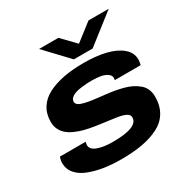

<svg xmlns="http://www.w3.org/2000/svg" viewBox="-166 -873 1015 1034"><g transform="rotate(-30 342.0 -356.0)"><path d="M644 -724.1 461.9 -582H345.2L210.9 -724.1H331.1L411.1 -641.1L518.1 -724.1ZM297.9 12.2Q238.8 12.2 188.2 3.9Q137.7 -4.4 97.4 -20.8Q57.1 -37.1 34.2 -64.7Q11.2 -92.3 11.2 -127.9Q11.2 -146 18.1 -166H178.2Q174.8 -148.9 174.8 -147.9Q174.8 -119.1 211.7 -105.5Q248.5 -91.8 306.2 -91.8Q461.9 -91.8 461.9 -153.8Q461.9 -162.6 457.5 -169.2Q453.1 -175.8 442.9 -180.7Q432.6 -185.5 421.1 -189Q409.7 -192.4 390.4 -195.3Q371.1 -198.2 354.5 -200.4Q337.9 -202.6 311.3 -206.1Q284.7 -209.5 264.2 -212.9Q229.5 -218.3 201.9 -225.3Q174.3 -232.4 148.7 -243.9Q123 -255.4 106 -270Q88.9 -284.7 78.9 -305.4Q68.8 -326.2 68.8 -352.1Q68.8 -401.4 92 -438Q115.2 -474.6 157.7 -496.3Q200.2 -518.1 255.9 -528.6Q311.5 -539.1 380.9 -539.1Q457 -539.1 515.9 -524.9Q574.7 -510.7 610.4 -480.7Q646 -450.7 646 -408.2Q646 -393.6 641.1 -375H480Q481.9 -384.8 481.9 -387.2Q481.9 -403.8 466.1 -415Q450.2 -426.3 426.5 -430.7Q402.8 -435.1 372.1 -435.1Q357.4 -435.1 344.5 -434.6Q331.5 -434.1 308.8 -431.4Q286.1 -428.7 270.3 -423.8Q254.4 -418.9 242.2 -408.7Q230 -398.4 230 -384.8Q230 -372.6 241.2 -364.3Q252.4 -356 275.1 -350.6Q297.9 -345.2 321 -342Q344.2 -338.9 378.9 -335Q383.3 -334.5 385.5 -334.2Q387.7 -334 391.4 -333.7Q395 -333.5 397.9 -333Q428.2 -329.6 452.1 -325.4Q476.1 -321.3 503.7 -314Q531.2 -306.6 551.5 -296.1Q571.8 -285.6 588.9 -271.2Q606 -256.8 615 -236.1Q624 -215.3 624 -189.9Q624 -133.8 600.1 -93.8Q576.2 -53.7 531.2 -31Q486.3 -8.3 429.2 2Q372.1 12.2 297.9 12.2Z"/></g></svg>

Font: Archivo Expanded
Style: Bold Italic
Weight: 700
Width: 7
Italic angle: -10°
Designer: Hector Gatti
Foundry: Omnibus-Type
Version: Version 2.001